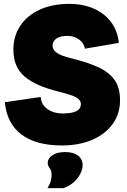

<svg xmlns="http://www.w3.org/2000/svg" viewBox="-20 -740 653 990"><path d="M299 10Q165 10 90 -47Q15 -104 5 -213L190 -240Q192 -202 223.5 -178.5Q255 -155 305 -155Q397 -155 397 -203Q397 -225 371.5 -238.5Q346 -252 288 -266Q164 -296 106 -346Q48 -396 49 -487Q50 -556 85.5 -608.5Q121 -661 185.5 -690.5Q250 -720 337 -720Q444 -720 513.5 -666Q583 -612 593 -519L418 -489Q413 -518 387.5 -536.5Q362 -555 326 -555Q292 -555 271.5 -541.5Q251 -528 251 -505Q251 -484 271.5 -468.5Q292 -453 349 -439Q431 -419 486.5 -393.5Q542 -368 570.5 -328Q599 -288 599 -223Q599 -154 561.5 -101.5Q524 -49 456.5 -19.5Q389 10 299 10ZM225 230Q238 209 242 192Q246 175 246 162Q246 139 236 126.5Q226 114 226 100Q226 77 250 60.5Q274 44 316 44Q358 44 382 62Q406 80 406 113Q406 133 393.5 157Q381 181 359 200.5Q337 220 307 230Z"/></svg>

Font: Livvic Black
Style: Regular
Weight: 900
Designer: Jacques Le Bailly, Baron von Fonthausen
Version: Version 1.001; ttfautohint (v1.8.2)